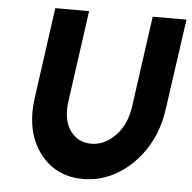

<svg xmlns="http://www.w3.org/2000/svg" viewBox="-51 -751 814 815"><g transform="rotate(5 355.5 -344.0)"><path d="M152 -700 98 -312Q79 -171 146 -79Q214 12 332 12Q449 12 543 -79Q589 -125 617.5 -183Q646 -241 656 -312L711 -700H567L513 -312Q502 -234 456 -187Q410 -140 353 -140Q296 -140 263 -187Q231 -234 242 -312L296 -700Z"/></g></svg>

Font: Unageo
Style: ExtraBold-Italic
Weight: 800
Designer: Richard Sepsi
Foundry: Richard Sepsi
Version: Version 2.000